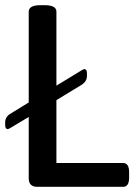

<svg xmlns="http://www.w3.org/2000/svg" viewBox="-20 -722 526 742"><path d="M124 0Q91 0 91 -33V-270L21 -228Q13 -223 10 -223Q0 -223 0 -239V-249Q0 -271 21 -283L91 -326V-677Q91 -702 137 -702H152Q198 -702 198 -677V-391L295 -450Q303 -455 306 -455Q316 -455 316 -439V-429Q316 -407 295 -394L198 -335V-92H456Q479 -92 479 -56V-36Q479 0 456 0Z"/></svg>

Font: Asap Medium
Style: Regular
Weight: 500
Designer: Pablo Cosgaya
Foundry: Omnibus-Type
Version: Version 3.001; ttfautohint (v1.8.3)